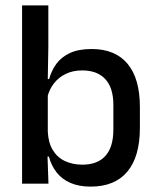

<svg xmlns="http://www.w3.org/2000/svg" viewBox="-20 -682 583 713"><path d="M316.5 11Q273 11 241.5 -2.8Q210 -16.5 190.2 -41.8Q170.5 -67 161.5 -100.5H129L157.5 -193Q159.5 -152 176 -124.8Q192.5 -97.5 221 -84Q249.5 -70.5 286 -70.5Q342 -70.5 371.5 -103.2Q401 -136 401 -201V-292.5Q401 -355.5 371.2 -388Q341.5 -420.5 285 -420.5Q250.5 -420.5 224 -407.5Q197.5 -394.5 180.2 -372.2Q163 -350 156 -321.5L134.5 -388.5H162.5Q171 -419.5 189.2 -444.8Q207.5 -470 239.5 -485Q271.5 -500 320.5 -500Q408 -500 453.8 -445Q499.5 -390 499.5 -284.5V-207Q499.5 -100.5 453 -44.8Q406.5 11 316.5 11ZM62 0V-662H159.5V-506L157 -365.5L157.5 -348.5V-145.5L156 -114.5L160 0Z"/></svg>

Font: Anek Odia Medium Medium
Style: Regular
Weight: 500
Version: Version 1.003